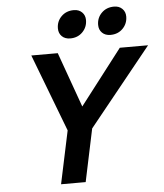

<svg xmlns="http://www.w3.org/2000/svg" viewBox="-61 -995 894 1049"><g transform="rotate(-5 385.5 -471.0)"><path d="M231 0 292.5 -290 130.3 -715H275.4L392.3 -388.7H364.6L615.7 -715H770.7L426.9 -289L366 0ZM350.8 -789.3Q322.2 -789.3 305 -806.1Q287.9 -822.8 287.9 -849.5Q287.9 -888.3 314.6 -915Q341.3 -941.7 383.1 -941.7Q410.7 -941.7 427.8 -924.9Q444.9 -908.2 444.9 -882.1Q444.9 -843.3 418.4 -816.3Q391.9 -789.3 350.8 -789.3ZM571.4 -789.3Q542.8 -789.3 525.7 -806.1Q508.6 -822.8 508.6 -849.5Q508.6 -888.3 535.3 -915Q561.9 -941.7 603.7 -941.7Q631.3 -941.7 648.4 -924.9Q665.6 -908.2 665.6 -882.1Q665.6 -843.3 639.1 -816.3Q612.6 -789.3 571.4 -789.3Z"/></g></svg>

Font: Wix Madefor Text
Style: Italic
Weight: 400
Italic angle: -12°
Designer: Dalton Maag Ltd
Foundry: Dalton Maag Ltd
Version: Version 3.100